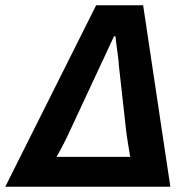

<svg xmlns="http://www.w3.org/2000/svg" viewBox="-42 -707 736 727"><path d="M-22 0 322 -687H500L603 0ZM172 -113H451Q448 -133 443.5 -158.5Q439 -184 437 -200L408 -460Q408 -469 405.5 -488Q403 -507 400 -529.5Q397 -552 395 -570H390Q381 -552 371 -530Q361 -508 352.5 -489.5Q344 -471 339 -461L215 -195Q209 -182 201 -166.5Q193 -151 185.5 -137Q178 -123 172 -113Z"/></svg>

Font: Archivo SemiCondensed
Style: Bold Italic
Weight: 700
Width: 4
Italic angle: -10°
Designer: Hector Gatti
Foundry: Omnibus-Type
Version: Version 2.001